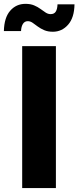

<svg xmlns="http://www.w3.org/2000/svg" viewBox="-59 -964 402 984"><path d="M227.5 -727.5V0H54.7V-727.5ZM211.9 -801.3Q186.5 -801.3 167.7 -809.3Q148.9 -817.4 134.5 -828.1Q120.1 -838.9 108.2 -847.2Q96.2 -855.5 83.5 -855.5Q67.4 -855.5 58.6 -841.8Q49.8 -828.1 48.8 -804.7H-39.1Q-37.6 -873.5 -6.8 -908.9Q23.9 -944.3 71.8 -944.3Q97.2 -944.3 115.7 -936.5Q134.3 -928.7 148.7 -918Q163.1 -907.2 175.3 -899.4Q187.5 -891.6 200.2 -891.6Q218.8 -891.6 226.8 -904.5Q234.9 -917.5 235.8 -941.9H322.8Q321.8 -873.5 290 -837.4Q258.3 -801.3 211.9 -801.3Z"/></svg>

Font: Inter 18pt ExtraBold
Style: Regular
Weight: 800
Designer: Rasmus Andersson
Foundry: rsms
Version: Version 4.001;git-66647c0bb